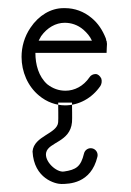

<svg xmlns="http://www.w3.org/2000/svg" viewBox="-20 -259 322 472"><path d="M123 41.3C123.7 32.4 123 2.3 123 -6.7H157C157 2.3 157.8 32.4 157 41.3C152.6 90.4 99.7 90 93.5 115.8C88.4 137.6 118.7 165.3 137 162.7C167.3 158.3 178.8 150.6 186.5 118.4C188.6 109.3 197.8 103.6 207 105.8C216.1 108 221.7 117.2 219.5 126.3C203.6 193 148.8 193.1 131 193.3C116.8 193.5 63.4 180.4 60 113.3C63.3 74.7 121.1 70.1 123 41.3ZM140 -239H136C105 -239 75 -221 55 -191C40 -169 33 -144 33 -119C33 -83 48 -47 76 -24C95 -8 118 0 140 0C173 0 206 -17 227 -48C230 -53 231 -60 229 -66C226 -72 221 -77 215 -77C209 -77 203 -74 200 -69C185 -47 163 -36 141 -36C125 -36 110 -41 96 -52C75 -71 67 -100 67 -129H242C242 -139 243 -145 243 -151C243 -154 242 -156 242 -159H241C241 -161 241 -163 240 -165C232 -185 221 -202 205 -215C186 -231 163 -239 140 -239ZM139 -203C155 -203 171 -198 185 -186C194 -178 201 -170 206 -159H75C77 -163 79 -166 81 -170C96 -191 117 -203 139 -203Z"/></svg>

Font: LetsTrace
Style: basic
Weight: 500
Version: Version 002.000